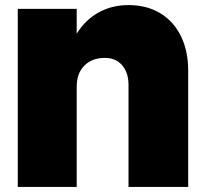

<svg xmlns="http://www.w3.org/2000/svg" viewBox="-20 -736 801 756"><path d="M721 -458V0H486V-402Q486 -450 461 -479Q436 -508 393 -508Q342 -508 312 -477.5Q282 -447 282 -395V0H50V-701H282V-603Q315 -657 367.5 -686.5Q420 -716 486 -716Q557 -716 610 -684.5Q663 -653 692 -594.5Q721 -536 721 -458Z"/></svg>

Font: TypoPRO Montserrat Alternates
Style: Regular
Weight: 900
Designer: Julieta Ulanovsky
Foundry: Julieta Ulanovsky
Version: Version 6.001